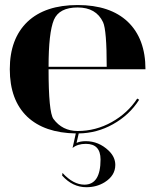

<svg xmlns="http://www.w3.org/2000/svg" viewBox="-20 -533 626 774"><path d="M175.8 -263.7H410.2Q410.2 -411.6 395.5 -443.4Q367.7 -502.9 293 -502.9Q218.8 -502.9 197.3 -453.1Q175.8 -401.4 175.8 -263.7ZM297.4 4.9 288.6 43Q303.7 36.1 325.7 36.1Q377.9 36.1 418 74.2Q444.8 100.1 444.8 131.8Q444.8 174.8 401.9 201.7Q369.6 221.7 328.1 221.7Q272.5 221.7 230.5 174.8L231.9 164.1Q275.4 211.4 320.3 211.4Q385.3 211.4 385.3 109.9Q385.3 46.9 326.2 46.9Q292.5 46.9 272.5 63.5L285.6 4.9Q159.2 2.9 89.8 -62.5Q19.5 -129.9 19.5 -253.9Q19.5 -377 90.8 -445.3Q162.1 -512.7 293 -512.7Q423.8 -512.7 495.1 -445.3Q566.4 -377 566.4 -253.9H175.8Q175.8 -81.1 195.3 -53.7Q231.4 -4.9 293 -4.9Q366.2 -4.9 430.7 -41Q495.1 -77.1 533.2 -135.7L541 -130.9Q502 -69.3 435.5 -32.2Q371.1 3.9 297.4 4.9Z"/></svg>

Font: spinwerad
Style: Bold
Weight: 700
Width: 7
Version: Version 0.3